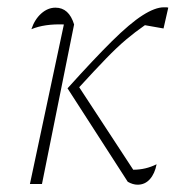

<svg xmlns="http://www.w3.org/2000/svg" viewBox="-20 -504 504 526"><path d="M330 -6 165 -262Q237 -342 286.5 -391Q336 -440 370.5 -462Q405 -484 429 -484Q432 -484 435 -484Q438 -484 441 -483L428 -426L377 -435Q351 -417 326 -396Q301 -375 270.5 -343.5Q240 -312 197 -265L345 -39Q379 -39 409 -54Q404 -28 390.5 -13Q377 2 357 2Q344 2 330 -6ZM62 0 155 -437Q102 -439 66 -424Q75 -451 93 -467Q111 -483 132 -483Q169 -483 183 -437L95 0Z"/></svg>

Font: Piazzolla Thin
Style: Italic
Weight: 100
Italic angle: -11.3°
Designer: Juan Pablo del Peral
Foundry: Huerta Tipografica
Version: Version 1.330